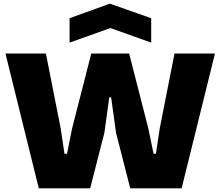

<svg xmlns="http://www.w3.org/2000/svg" viewBox="-20 -1034 1210 1054"><path d="M10 -740H232L313 -330L334 -190H348L376 -330L481 -740H689L794 -330L823 -190H836L857 -330L938 -740H1160L977 0H695L617 -305L590 -500H580L553 -305L475 0H193ZM362 -934 583 -1014 810 -934V-800L586 -880L362 -800Z"/></svg>

Font: Encode Sans Wide
Style: ExtraBold
Weight: 800
Designer: Pablo Impallari, Andres Torresi
Foundry: Pablo Impallari, Andres Torresi
Version: Version 1.000; ttfautohint (v1.00) -l 8 -r 50 -G 200 -x 14 -